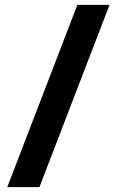

<svg xmlns="http://www.w3.org/2000/svg" viewBox="-20 -603 483 794"><path d="M10 171 300 -583H433L143 171Z"/></svg>

Font: Rokkitt ExtraBold
Style: Regular
Weight: 800
Version: Version 3.103